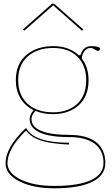

<svg xmlns="http://www.w3.org/2000/svg" viewBox="-20 -770 600 1030"><path d="M109.9 -605 103 -612.3 259.3 -750H270.5L426.8 -612.3L419.9 -605L266.6 -740.2H263.7ZM64.9 -339.8Q64.9 -427.2 121.3 -474.9Q177.7 -522.5 265.1 -522.5Q346.2 -522.5 397 -478.5Q403.3 -473.1 407.2 -473.1Q411.1 -473.1 414.1 -480Q428.7 -522 467.3 -522.5Q516.6 -522.5 516.6 -508.3Q516.6 -503.4 513.7 -500.2Q510.7 -497.1 506.3 -497.1Q500 -497.1 487.8 -504.9Q475.6 -512.7 466.3 -512.7Q447.8 -512.7 434.8 -497.8Q421.9 -482.9 418.5 -456.1Q455.1 -409.7 455.1 -339.8Q455.1 -252.9 401.9 -205.3Q348.6 -157.7 265.1 -157.7Q210.9 -157.7 169.9 -175.3Q148.9 -152.3 148.9 -131.3Q148.9 -89.8 200.4 -68.1Q252 -46.4 350.1 -46.4Q445.3 -46.4 495.1 -7.8Q544.9 30.8 544.9 104.5Q544.9 171.4 473.9 205.8Q402.8 240.2 271.5 240.2Q157.7 240.2 83.7 202.6Q9.8 165 9.8 105.5Q9.8 22.9 112.3 -76.7L120.1 -83.5Q162.1 -4.4 350.1 -4.4V5.4Q306.6 3.9 261.7 -2.4Q156.2 -17.1 119.6 -69.8L117.7 -67.9Q20 28.3 20 105.5Q20 157.7 90.1 192.6Q160.2 227.5 271.5 227.5Q401.4 227.5 468.3 196.3Q535.2 165 535.2 104.5Q535.2 36.6 487.8 1Q440.4 -34.7 350.1 -34.7Q247.1 -34.7 193.1 -59.3Q139.2 -84 139.2 -131.3Q139.2 -155.8 160.2 -179.2Q114.7 -201.2 89.8 -242.7Q64.9 -284.2 64.9 -339.8ZM265.1 -512.7Q181.2 -512.7 129.4 -467.8Q77.6 -422.9 77.6 -339.8Q77.6 -260.3 127.4 -213.9Q177.2 -167.5 265.1 -167.5Q344.7 -167.5 393.6 -212.4Q442.4 -257.3 442.4 -339.8Q442.4 -418.9 395.3 -465.8Q348.1 -512.7 265.1 -512.7Z"/></svg>

Font: ZnikomitNo25
Style: Regular
Weight: 100
Designer: gluk
Foundry: gluk
Version: Version 0.56